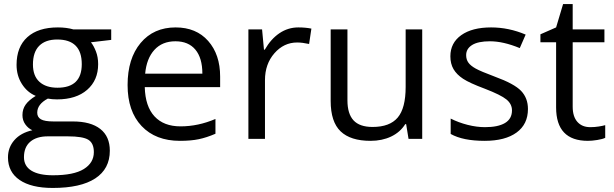

<svg xmlns="http://www.w3.org/2000/svg" viewBox="-20 -679 3001 939"><path d="M523.9 -535.2V-483.9L424.8 -472.2Q438.5 -455.1 449.2 -427.5Q460 -399.9 460 -365.2Q460 -286.6 406.2 -239.7Q352.5 -192.9 258.8 -192.9Q234.9 -192.9 213.9 -196.8Q162.1 -169.4 162.1 -127.9Q162.1 -106 180.2 -95.5Q198.2 -85 242.2 -85H336.9Q423.8 -85 470.5 -48.3Q517.1 -11.7 517.1 58.1Q517.1 147 445.8 193.6Q374.5 240.2 237.8 240.2Q132.8 240.2 75.9 201.2Q19 162.1 19 90.8Q19 42 50.3 6.3Q81.5 -29.3 138.2 -42Q117.7 -51.3 103.8 -70.8Q89.8 -90.3 89.8 -116.2Q89.8 -145.5 105.5 -167.5Q121.1 -189.5 154.8 -210Q113.3 -227.1 87.2 -268.1Q61 -309.1 61 -361.8Q61 -449.7 113.8 -497.3Q166.5 -544.9 263.2 -544.9Q305.2 -544.9 338.9 -535.2ZM97.2 89.8Q97.2 133.3 133.8 155.8Q170.4 178.2 238.8 178.2Q340.8 178.2 389.9 147.7Q439 117.2 439 64.9Q439 21.5 412.1 4.6Q385.3 -12.2 311 -12.2H213.9Q158.7 -12.2 127.9 14.2Q97.2 40.5 97.2 89.8ZM141.1 -363.8Q141.1 -307.6 172.9 -278.8Q204.6 -250 261.2 -250Q379.9 -250 379.9 -365.2Q379.9 -485.8 259.8 -485.8Q202.6 -485.8 171.9 -455.1Q141.1 -424.3 141.1 -363.8Z M859.9 9.8Q741.2 9.8 672.6 -62.5Q604 -134.8 604 -263.2Q604 -392.6 667.7 -468.8Q731.4 -544.9 838.9 -544.9Q939.5 -544.9 998 -478.8Q1056.6 -412.6 1056.6 -304.2V-252.9H688Q690.4 -158.7 735.6 -109.9Q780.8 -61 862.8 -61Q949.2 -61 1033.7 -97.2V-24.9Q990.7 -6.3 952.4 1.7Q914.1 9.8 859.9 9.8ZM837.9 -477.1Q773.4 -477.1 735.1 -435.1Q696.8 -393.1 689.9 -318.8H969.7Q969.7 -395.5 935.5 -436.3Q901.4 -477.1 837.9 -477.1Z M1439 -544.9Q1474.6 -544.9 1502.9 -539.1L1491.7 -463.9Q1458.5 -471.2 1433.1 -471.2Q1368.2 -471.2 1322 -418.5Q1275.9 -365.7 1275.9 -287.1V0H1194.8V-535.2H1261.7L1271 -436H1274.9Q1304.7 -488.3 1346.7 -516.6Q1388.7 -544.9 1439 -544.9Z M1679.2 -535.2V-188Q1679.2 -122.6 1709 -90.3Q1738.8 -58.1 1802.2 -58.1Q1886.2 -58.1 1925 -104Q1963.9 -149.9 1963.9 -253.9V-535.2H2044.9V0H1978L1966.3 -71.8H1961.9Q1937 -32.2 1892.8 -11.2Q1848.6 9.8 1792 9.8Q1694.3 9.8 1645.8 -36.6Q1597.2 -83 1597.2 -185.1V-535.2Z M2562 -146Q2562 -71.3 2506.3 -30.8Q2450.7 9.8 2350.1 9.8Q2243.7 9.8 2184.1 -23.9V-99.1Q2222.7 -79.6 2266.8 -68.4Q2311 -57.1 2352.1 -57.1Q2415.5 -57.1 2449.7 -77.4Q2483.9 -97.7 2483.9 -139.2Q2483.9 -170.4 2456.8 -192.6Q2429.7 -214.8 2351.1 -245.1Q2276.4 -272.9 2244.9 -293.7Q2213.4 -314.5 2198 -340.8Q2182.6 -367.2 2182.6 -403.8Q2182.6 -469.2 2235.8 -507.1Q2289.1 -544.9 2381.8 -544.9Q2468.3 -544.9 2550.8 -509.8L2522 -443.8Q2441.4 -477.1 2376 -477.1Q2318.4 -477.1 2289.1 -459Q2259.8 -440.9 2259.8 -409.2Q2259.8 -387.7 2270.8 -372.6Q2281.7 -357.4 2306.2 -343.8Q2330.6 -330.1 2399.9 -304.2Q2495.1 -269.5 2528.6 -234.4Q2562 -199.2 2562 -146Z M2866.7 -57.1Q2888.2 -57.1 2908.2 -60.3Q2928.2 -63.5 2939.9 -66.9V-4.9Q2926.8 1.5 2901.1 5.6Q2875.5 9.8 2855 9.8Q2699.7 9.8 2699.7 -153.8V-472.2H2623V-511.2L2699.7 -544.9L2733.9 -659.2H2780.8V-535.2H2936V-472.2H2780.8V-157.2Q2780.8 -108.9 2803.7 -83Q2826.7 -57.1 2866.7 -57.1Z"/></svg>

Font: f0_46894 
Style: Regular
Weight: 400
Foundry: Ascender Corporation
Version: Version 1.10